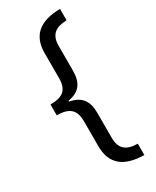

<svg xmlns="http://www.w3.org/2000/svg" viewBox="-222 -776 810 997"><g transform="rotate(-30 183.5 -278.0)"><path d="M328 160V92C258 91 226 63 226 -3V-152C226 -221 199 -263 128 -276V-281C198 -293 226 -333 226 -405V-553C226 -621 262 -646 328 -648V-716C206 -715 144 -662 144 -557V-407C144 -335 109 -311 37 -311V-246C115 -246 144 -215 144 -149V0C144 108 207 158 328 160Z"/></g></svg>

Font: Noto Sans Georgian Condensed
Style: Regular
Weight: 400
Width: 3
Designer: Monotype Design Team, Akaki Razmadze
Foundry: Google LLC
Version: Version 2.005